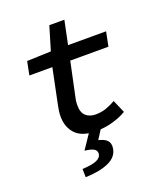

<svg xmlns="http://www.w3.org/2000/svg" viewBox="-155 -733 911 1068"><g transform="rotate(-20 300.0 -199.0)"><path d="M308 12Q226 12 188 -28Q150 -68 150 -133Q150 -148 152 -163Q154 -178 158 -197L201 -406H65L81 -486L223 -491L265 -631H354L325 -491H550L533 -406H307L263 -198Q260 -185 259.5 -175.5Q259 -166 259 -157Q259 -115 281 -95.5Q303 -76 339 -76Q373 -76 403 -87Q433 -98 457 -112L490 -36Q458 -16 410 -2Q362 12 308 12ZM166 233 165 184Q224 181 250.5 169Q277 157 279 134Q280 117 265.5 107Q251 97 210 92L278 -9H348L302 63Q339 72 353 88Q367 104 364 131Q358 181 305.5 205.5Q253 230 166 233Z"/></g></svg>

Font: Source Code Pro SemiBold
Style: Italic
Weight: 600
Italic angle: -11°
Monospace: yes
Designer: Paul D. Hunt, Teo Tuominen
Foundry: Adobe Systems Incorporated
Version: Version 1.016;hotconv 1.0.116;makeotfexe 2.5.65601